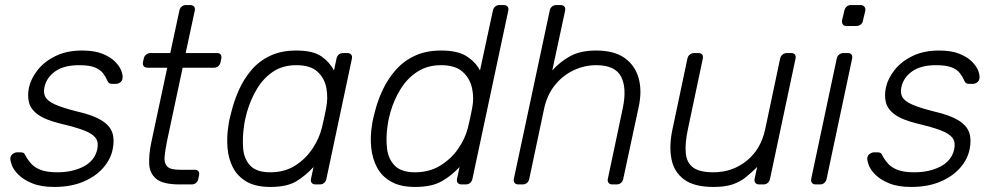

<svg xmlns="http://www.w3.org/2000/svg" viewBox="-20 -730 3924 760"><path d="M195 10Q143 10 108.5 -4Q74 -18 54 -37.5Q34 -57 27 -76Q20 -95 21 -105Q23 -116 31.5 -121.5Q40 -127 47 -127H62Q68 -127 72.5 -125Q77 -123 81 -114Q90 -97 104 -81.5Q118 -66 142.5 -57Q167 -48 207 -48Q267 -48 311 -71Q355 -94 365 -139Q371 -167 358.5 -184Q346 -201 312 -214Q278 -227 218 -241Q158 -256 129.5 -277Q101 -298 94.5 -325.5Q88 -353 95 -385Q103 -420 129.5 -453.5Q156 -487 200.5 -508.5Q245 -530 305 -530Q354 -530 386 -517Q418 -504 436 -485.5Q454 -467 460.5 -449Q467 -431 465 -420Q464 -410 456 -404Q448 -398 439 -398H424Q416 -398 411.5 -401.5Q407 -405 405 -411Q398 -427 387 -441Q376 -455 354.5 -463.5Q333 -472 293 -472Q233 -472 198.5 -447.5Q164 -423 156 -385Q151 -363 159.5 -346.5Q168 -330 198 -316.5Q228 -303 288 -288Q349 -274 382 -253.5Q415 -233 424.5 -205Q434 -177 426 -139Q418 -99 388 -65Q358 -31 309 -10.5Q260 10 195 10Z M690 0Q625 0 598.5 -22Q572 -44 570.5 -82Q569 -120 579 -167L642 -462H564Q554 -462 549 -468Q544 -474 546 -484L549 -498Q551 -508 558.5 -514Q566 -520 576 -520H654L690 -688Q692 -698 699 -704Q706 -710 716 -710H733Q743 -710 748 -704Q753 -698 751 -688L715 -520H839Q849 -520 853.5 -514Q858 -508 856 -498L853 -484Q851 -474 844 -468Q837 -462 827 -462H703L641 -171Q634 -136 631.5 -110.5Q629 -85 641.5 -71.5Q654 -58 691 -58H751Q761 -58 765.5 -52Q770 -46 768 -36L765 -22Q763 -12 756 -6Q749 0 739 0Z M1050 10Q992 10 956 -11Q920 -32 902 -67Q884 -102 880.5 -145Q877 -188 884 -232Q886 -247 889 -260Q892 -273 896 -288Q907 -332 926 -374.5Q945 -417 975 -452.5Q1005 -488 1049 -509Q1093 -530 1153 -530Q1219 -530 1252 -507Q1285 -484 1302 -451L1312 -498Q1314 -508 1321 -514Q1328 -520 1338 -520H1355Q1365 -520 1370 -514Q1375 -508 1373 -498L1272 -22Q1270 -12 1263 -6Q1256 0 1246 0H1229Q1219 0 1214 -6Q1209 -12 1211 -22L1221 -69Q1190 -35 1153 -12.5Q1116 10 1050 10ZM1050 -48Q1107 -48 1149 -75Q1191 -102 1217.5 -142.5Q1244 -183 1254 -224Q1258 -239 1263 -263Q1268 -287 1271 -302Q1279 -342 1272 -381Q1265 -420 1237 -446Q1209 -472 1153 -472Q1099 -472 1060.5 -446Q1022 -420 997 -378Q972 -336 958 -288Q954 -273 951 -260Q948 -247 946 -232Q939 -184 942.5 -142Q946 -100 971 -74Q996 -48 1050 -48Z M1623 10Q1565 10 1528 -11Q1491 -32 1472.5 -67Q1454 -102 1449.5 -145Q1445 -188 1452 -232Q1454 -247 1457 -260Q1460 -273 1464 -288Q1475 -332 1495 -374.5Q1515 -417 1546 -452.5Q1577 -488 1621.5 -509Q1666 -530 1726 -530Q1792 -530 1827.5 -507Q1863 -484 1880 -451L1931 -688Q1933 -698 1940 -704Q1947 -710 1957 -710H1974Q1984 -710 1989 -704Q1994 -698 1992 -688L1850 -22Q1848 -12 1841 -6Q1834 0 1824 0H1807Q1797 0 1792 -6Q1787 -12 1789 -22L1799 -69Q1768 -35 1728.5 -12.5Q1689 10 1623 10ZM1623 -48Q1680 -48 1723.5 -75Q1767 -102 1794.5 -142.5Q1822 -183 1832 -224Q1836 -239 1841 -263Q1846 -287 1849 -302Q1857 -342 1848.5 -381Q1840 -420 1811 -446Q1782 -472 1726 -472Q1672 -472 1632 -446Q1592 -420 1566 -378Q1540 -336 1526 -288Q1522 -273 1519 -260Q1516 -247 1514 -232Q1507 -184 1512 -142Q1517 -100 1543 -74Q1569 -48 1623 -48Z M2032 0Q2022 0 2017 -6Q2012 -12 2014 -22L2156 -688Q2158 -698 2165 -704Q2172 -710 2182 -710H2199Q2209 -710 2214 -704Q2219 -698 2217 -688L2166 -451Q2197 -486 2237.5 -508Q2278 -530 2340 -530Q2411 -530 2452.5 -500.5Q2494 -471 2508 -420.5Q2522 -370 2508 -306L2447 -22Q2445 -12 2438 -6Q2431 0 2421 0H2404Q2394 0 2389 -6Q2384 -12 2386 -22L2445 -301Q2462 -381 2438.5 -426.5Q2415 -472 2340 -472Q2293 -472 2250 -451.5Q2207 -431 2176.5 -393Q2146 -355 2134 -301L2075 -22Q2073 -12 2066 -6Q2059 0 2049 0Z M2804 10Q2728 10 2688 -19.5Q2648 -49 2638 -100Q2628 -151 2641 -214L2701 -498Q2703 -508 2710.5 -514Q2718 -520 2728 -520H2745Q2755 -520 2759.5 -514Q2764 -508 2762 -498L2703 -219Q2691 -163 2694.5 -124.5Q2698 -86 2723.5 -67Q2749 -48 2804 -48Q2879 -48 2935.5 -93.5Q2992 -139 3009 -219L3068 -498Q3070 -508 3077.5 -514Q3085 -520 3095 -520H3112Q3122 -520 3126.5 -514Q3131 -508 3129 -498L3028 -22Q3026 -12 3019 -6Q3012 0 3002 0H2985Q2975 0 2970 -6Q2965 -12 2967 -22L2977 -69Q2954 -46 2931.5 -28Q2909 -10 2879.5 0Q2850 10 2804 10Z M3209 0Q3199 0 3194 -6Q3189 -12 3191 -22L3292 -498Q3294 -508 3301.5 -514Q3309 -520 3319 -520H3336Q3346 -520 3350.5 -514Q3355 -508 3353 -498L3252 -22Q3250 -12 3243 -6Q3236 0 3226 0ZM3331 -627Q3321 -627 3316.5 -633Q3312 -639 3313 -649L3322 -687Q3324 -697 3331 -703.5Q3338 -710 3348 -710H3386Q3396 -710 3401.5 -703.5Q3407 -697 3405 -687L3396 -649Q3395 -639 3387 -633Q3379 -627 3369 -627Z M3587 10Q3535 10 3500.5 -4Q3466 -18 3446 -37.5Q3426 -57 3419 -76Q3412 -95 3413 -105Q3415 -116 3423.5 -121.5Q3432 -127 3439 -127H3454Q3460 -127 3464.5 -125Q3469 -123 3473 -114Q3482 -97 3496 -81.5Q3510 -66 3534.5 -57Q3559 -48 3599 -48Q3659 -48 3703 -71Q3747 -94 3757 -139Q3763 -167 3750.5 -184Q3738 -201 3704 -214Q3670 -227 3610 -241Q3550 -256 3521.5 -277Q3493 -298 3486.5 -325.5Q3480 -353 3487 -385Q3495 -420 3521.5 -453.5Q3548 -487 3592.5 -508.5Q3637 -530 3697 -530Q3746 -530 3778 -517Q3810 -504 3828 -485.5Q3846 -467 3852.5 -449Q3859 -431 3857 -420Q3856 -410 3848 -404Q3840 -398 3831 -398H3816Q3808 -398 3803.5 -401.5Q3799 -405 3797 -411Q3790 -427 3779 -441Q3768 -455 3746.5 -463.5Q3725 -472 3685 -472Q3625 -472 3590.5 -447.5Q3556 -423 3548 -385Q3543 -363 3551.5 -346.5Q3560 -330 3590 -316.5Q3620 -303 3680 -288Q3741 -274 3774 -253.5Q3807 -233 3816.5 -205Q3826 -177 3818 -139Q3810 -99 3780 -65Q3750 -31 3701 -10.5Q3652 10 3587 10Z"/></svg>

Font: Rubik Light Light
Style: Italic
Weight: 300
Italic angle: -12°
Version: Version 2.104